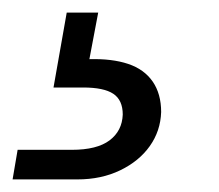

<svg xmlns="http://www.w3.org/2000/svg" viewBox="-109 -27 348 305"><path d="M-89 258 -81 211H5Q45 211 65 196Q85 181 86 155Q86 132 71 122Q56 112 23 112H-24L-3 -7H47L33 67Q69 66 94.5 74.5Q120 83 133.5 102.5Q147 122 147 151Q146 181 129 205Q112 229 82 243.5Q52 258 14 258Z"/></svg>

Font: DM Sans 20pt Light
Style: Italic
Weight: 300
Italic angle: -10°
Version: Version 4.004;gftools[0.9.30]